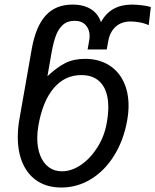

<svg xmlns="http://www.w3.org/2000/svg" viewBox="-20 -820 694 858"><path d="M59.5 -208Q59.5 -249 67.5 -292L122 -602Q140 -702.5 184.5 -751Q229 -799.5 304 -799.5Q354 -799.5 386.5 -779Q419 -758.5 431 -721Q453 -761 487.5 -780.2Q522 -799.5 569 -799.5Q589 -799.5 613.8 -796.5Q638.5 -793.5 654 -788.5L644.5 -707.5Q623.5 -717 601.8 -720.5Q580 -724 564.5 -724Q523 -724 497.2 -701Q471.5 -678 464 -637.5L457 -599H371.5L379 -641.5Q380.5 -650.5 380.5 -659Q380.5 -688.5 363 -707.8Q345.5 -727 313 -727Q280.5 -727 260.2 -708.2Q240 -689.5 229 -658.8Q218 -628 210 -582.5L192 -479.5Q234 -519 271.5 -538Q309 -557 360 -557Q419.5 -557 463.5 -531Q507.5 -505 531 -457.5Q554.5 -410 554.5 -347.5Q554.5 -317 548.5 -283Q533 -194.5 490.8 -126Q448.5 -57.5 387 -19.8Q325.5 18 254 18Q193 18 149.2 -9.5Q105.5 -37 82.5 -88Q59.5 -139 59.5 -208ZM457 -270.5Q464 -310 464 -340.5Q464 -410 433 -447.2Q402 -484.5 343.5 -484.5Q269.5 -484.5 220 -426Q170.5 -367.5 151.5 -258.5Q146.5 -230.5 146.5 -202.5Q146.5 -158.5 159.8 -125Q173 -91.5 197.8 -73Q222.5 -54.5 256.5 -54.5Q300.5 -54.5 343 -84Q385.5 -113.5 416.2 -163Q447 -212.5 457 -270.5Z"/></svg>

Font: JuliaMono
Style: Italic
Weight: 400
Italic angle: -9°
Monospace: yes
Designer: cormullion
Foundry: corm
Version: Version 0.057; ttfautohint (v1.8.4)